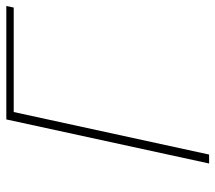

<svg xmlns="http://www.w3.org/2000/svg" viewBox="-58 -640 698 623"><g transform="rotate(-90 291.5 -329.0)"><path d="M578 -634H239L101 0H72L215 -658H583Z"/></g></svg>

Font: Ysabeau Infant Extralight
Style: Italic
Weight: 200
Italic angle: -12°
Designer: Christian Thalmann (Catharsis Fonts)
Version: Version 0.003